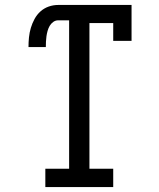

<svg xmlns="http://www.w3.org/2000/svg" viewBox="-20 -755 640 775"><path d="M437 0H163V-74H259V-673H215Q204 -673 195 -666.5Q186 -660 180.5 -650.5Q175 -641 172 -630Q169 -619 167.5 -608.5Q166 -598 165.5 -587Q165 -576 165 -565H95Q95 -585 97 -604.5Q99 -624 104.5 -642.5Q110 -661 119.5 -678.5Q129 -696 143.5 -709Q158 -722 176.5 -728.5Q195 -735 215 -735H511V-590H437V-662H341V-74H437Z"/></svg>

Font: Iosevka HT Extended
Style: Regular
Weight: 400
Width: 7
Monospace: yes
Designer: Belleve Invis
Foundry: Belleve Invis
Version: Version 32.3.0; ttfautohint (v1.8.4)